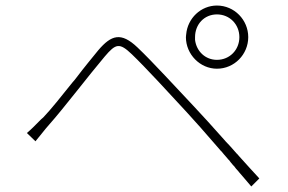

<svg xmlns="http://www.w3.org/2000/svg" viewBox="-20 -722 1040 693"><path d="M876 -588C876 -650 826 -702 763 -702C705 -702 657 -656 652 -598V-590L651 -588C651 -526 702 -474 763 -474C826 -474 876 -526 876 -588ZM684 -588C684 -634 717 -670 763 -670C809 -670 844 -634 844 -588C844 -542 809 -506 763 -506C721 -506 689 -537 684 -578V-586V-588ZM651 -589 652 -590V-593C652 -595 652 -597 652 -598ZM916 -78C894 -102 869 -129 845 -156L838 -164C837 -166 835 -167 834 -168L820 -184C812 -193 804 -202 795 -211L788 -219C749 -263 710 -306 678 -340C621 -400 530 -500 476 -551C417 -607 382 -596 335 -541C313 -514 284 -479 256 -442L249 -433L242 -425C202 -375 163 -326 136 -298C133 -296 131 -293 128 -291L121 -284C106 -269 94 -256 77 -242L108 -212C121 -227 141 -254 159 -274C209 -330 302 -452 358 -518C398 -565 411 -569 456 -526C504 -480 597 -379 654 -317C685 -283 720 -244 755 -203L762 -195L769 -187L775 -180C776 -178 778 -177 779 -176L789 -164C791 -162 793 -159 796 -156L802 -149C803 -147 804 -146 806 -145L812 -137L822 -125C823 -124 825 -123 826 -121L832 -113C837 -108 841 -103 845 -98L852 -90C864 -76 876 -62 887 -49L916 -78Z"/></svg>

Font: Glow Sans SC Normal ExtraLight
Style: Regular
Weight: 200
Designer: Ryoko NISHIZUKA (kana, bopomofo & ideographs); Paul D. Hunt (Latin, Greek & Cyrillic); Sandoll Communications, Soo-young
Version: Version 0.93